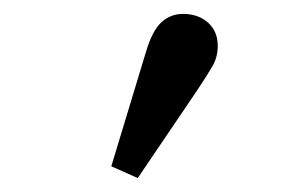

<svg xmlns="http://www.w3.org/2000/svg" viewBox="-20 -798 415 276"><path d="M140 -559 190 -724Q199 -754 212 -766Q225 -778 243 -778Q265 -778 279 -765.5Q293 -753 293 -732Q293 -716 285.5 -703Q278 -690 264 -669L178 -542Z"/></svg>

Font: Source Serif Pro SemiBold
Style: Regular
Weight: 600
Designer: Frank Grießhammer
Foundry: Adobe Systems Incorporated
Version: Version 3.001;hotconv 1.0.111;makeotfexe 2.5.65597